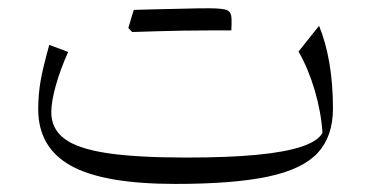

<svg xmlns="http://www.w3.org/2000/svg" viewBox="-20 -441 900 466"><path d="M762.7 -118.7Q752 -98.6 712.2 -85.2Q672.4 -71.8 602.8 -65.2Q533.2 -58.6 432.6 -58.6Q312.5 -58.6 240.5 -69.3Q168.5 -80.1 136.5 -104.2Q104.5 -128.4 104.5 -168.5Q104.5 -194.3 115.5 -233.6Q126.5 -272.9 145.5 -314.9L99.6 -332Q84.5 -278.3 78.6 -245.1Q72.8 -211.9 72.8 -175.8Q72.8 -83 152.1 -38.8Q231.4 5.4 405.8 5.4Q547.4 5.4 631.1 -12.5Q714.8 -30.3 751.5 -70.3Q788.1 -110.4 788.1 -177.7Q788.1 -295.4 754.4 -378.4L704.6 -315.9Q728.5 -273.9 743.9 -221.7Q759.3 -169.4 762.7 -118.7ZM492.2 -367.2Q507.8 -367.2 517.6 -367.2Q527.3 -367.2 533 -367.2Q538.6 -367.2 541.5 -367.2Q542 -373.5 542 -381.3Q542 -389.2 542 -394Q542 -411.1 531.7 -416Q521.5 -420.9 486.8 -420.9Q454.1 -413.6 421.4 -405.5Q388.7 -397.5 356.2 -389.4Q323.7 -381.3 291.5 -373Q293.9 -370.6 296.1 -368.2Q298.3 -365.7 300.8 -363.3Q331.1 -364.3 363 -365.2Q395 -366.2 427.5 -366.7Q460 -367.2 492.2 -367.2ZM300.8 -363.3Q332 -372.6 363 -381.8Q394 -391.1 425 -401.1Q456.1 -411.1 486.8 -420.9Q478 -420.9 459 -420.7Q439.9 -420.4 414.6 -419.7Q389.2 -418.9 360.6 -418.5Q332 -418 304.7 -417Q301.3 -406.2 298.1 -395.5Q294.9 -384.8 291.5 -373Q293.9 -370.6 296.1 -368.2Q298.3 -365.7 300.8 -363.3Z"/></svg>

Font: Pinar-VF-FD
Style: Regular
Weight: 300
Designer: Amin Abedi
Version: Version 3.0